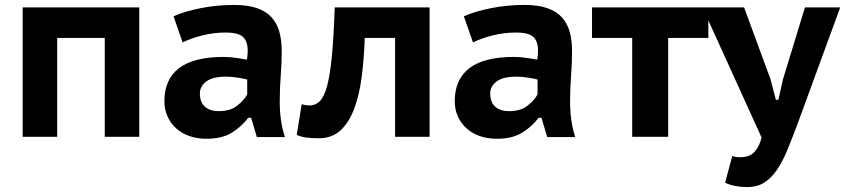

<svg xmlns="http://www.w3.org/2000/svg" viewBox="-20 -555 3429 779"><path d="M405 -401H212V0H72V-525H545V0H405Z M684 -489Q729 -509 794.5 -522Q860 -535 930 -535Q985 -535 1022.5 -522Q1060 -509 1082 -484.5Q1104 -460 1113.5 -425.5Q1123 -391 1123 -349Q1123 -298 1119 -248Q1115 -198 1115 -142Q1115 -104 1120 -68Q1125 -32 1136 1H1022L999 -77H987Q961 -42 921 -17Q881 8 818 8Q780 8 748.5 -3Q717 -14 694.5 -34.5Q672 -55 659.5 -83Q647 -111 647 -144Q647 -233 706.5 -278.5Q766 -324 887 -324Q915 -324 943 -319.5Q971 -315 982 -313Q985 -334 985 -349Q985 -387 966 -405Q947 -423 895 -423Q847 -423 801.5 -411.5Q756 -400 721 -383ZM867 -104Q914 -104 942 -126Q970 -148 983 -172V-232Q978 -234 967.5 -236Q957 -238 944.5 -240Q932 -242 919.5 -243Q907 -244 897 -244Q843 -244 817 -224.5Q791 -205 791 -176Q791 -140 811.5 -122Q832 -104 867 -104Z M1583 -401H1460Q1457 -317 1447.5 -243Q1438 -169 1417 -113.5Q1396 -58 1361.5 -26Q1327 6 1273 6Q1210 6 1184 -8L1204 -132Q1221 -127 1235 -127Q1259 -127 1277 -144Q1295 -161 1307 -205.5Q1319 -250 1326.5 -327Q1334 -404 1338 -525H1723V0H1583Z M1862 -489Q1907 -509 1972.5 -522Q2038 -535 2108 -535Q2163 -535 2200.5 -522Q2238 -509 2260 -484.5Q2282 -460 2291.5 -425.5Q2301 -391 2301 -349Q2301 -298 2297 -248Q2293 -198 2293 -142Q2293 -104 2298 -68Q2303 -32 2314 1H2200L2177 -77H2165Q2139 -42 2099 -17Q2059 8 1996 8Q1958 8 1926.5 -3Q1895 -14 1872.5 -34.5Q1850 -55 1837.5 -83Q1825 -111 1825 -144Q1825 -233 1884.5 -278.5Q1944 -324 2065 -324Q2093 -324 2121 -319.5Q2149 -315 2160 -313Q2163 -334 2163 -349Q2163 -387 2144 -405Q2125 -423 2073 -423Q2025 -423 1979.5 -411.5Q1934 -400 1899 -383ZM2045 -104Q2092 -104 2120 -126Q2148 -148 2161 -172V-232Q2156 -234 2145.5 -236Q2135 -238 2122.5 -240Q2110 -242 2097.5 -243Q2085 -244 2075 -244Q2021 -244 1995 -224.5Q1969 -205 1969 -176Q1969 -140 1989.5 -122Q2010 -104 2045 -104Z M2854 -401H2691V0H2545V-401H2382V-525H2854Z M3106 -234 3128 -150H3138L3157 -234L3246 -525H3389L3215 -50Q3193 9 3173.5 56Q3154 103 3131 136Q3108 169 3079.5 186.5Q3051 204 3012 204Q2986 204 2962.5 199.5Q2939 195 2922 186L2951 78Q2966 83 2982 83Q2996 83 3009 80Q3022 77 3033 68.5Q3044 60 3053.5 44.5Q3063 29 3070 3L2830 -525H2999Z"/></svg>

Font: PT Sans Caption
Style: Bold
Weight: 700
Designer: A.Korolkova, O.Umpeleva, V.Yefimov
Foundry: ParaType Ltd
Version: Version 2.003W OFL